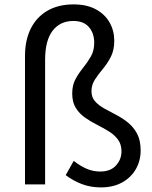

<svg xmlns="http://www.w3.org/2000/svg" viewBox="-20 -827 683 861"><path d="M432.7 13.4Q386.6 13.4 347.6 -1.3Q308.6 -16 274.6 -41.7L310.6 -105.5Q341.4 -81.5 369.8 -69.7Q398.3 -57.8 429.4 -57.8Q475.9 -57.8 500.3 -85.1Q524.8 -112.5 524.8 -147.9Q524.8 -180.1 508.7 -201.5Q492.7 -222.9 467.8 -238.1Q442.8 -253.4 414.3 -267.9Q385.7 -282.4 360.8 -300Q335.8 -317.5 319.8 -343.2Q303.8 -368.9 303.8 -407.8Q303.8 -445.2 318.8 -472.6Q333.9 -500 353.2 -523.7Q372.4 -547.4 387.5 -573.7Q402.5 -599.9 402.5 -635.2Q402.5 -678.2 378.7 -705.6Q354.9 -733 309.1 -733Q249.8 -733 216.1 -689.4Q182.3 -645.8 182.3 -558.6V0H92.1V-575.8Q92.1 -646.1 117.6 -697.9Q143 -749.7 192 -778.5Q241 -807.3 310.4 -807.3Q369 -807.3 409.7 -785.3Q450.4 -763.3 471.4 -726.3Q492.4 -689.3 492.4 -644.2Q492.4 -602 477 -572Q461.5 -542 441.3 -517.9Q421 -493.9 405.6 -470.2Q390.2 -446.5 390.2 -417.6Q390.2 -390.8 406.2 -372.7Q422.2 -354.7 447.1 -340.8Q472.1 -327 500.4 -312.3Q528.8 -297.6 553.7 -277.5Q578.7 -257.4 594.7 -227.7Q610.7 -198 610.7 -152.2Q610.7 -105.7 588.9 -68Q567 -30.3 527.1 -8.5Q487.2 13.4 432.7 13.4Z"/></svg>

Font: Noto Sans KR Thin
Style: Regular
Weight: 100
Designer: Ryoko NISHIZUKA 西塚涼子 (kana, bopomofo & ideographs); Paul D. Hunt (Latin, Greek & Cyrillic); Sandoll Communications 산돌커뮤니
Foundry: Adobe
Version: Version 2.004-H2;hotconv 1.0.118;makeotfexe 2.5.65603